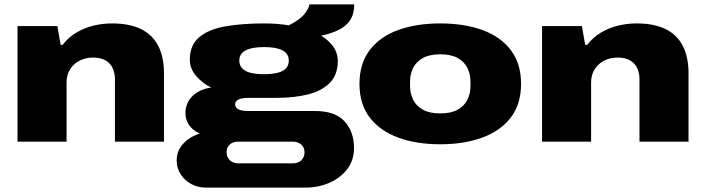

<svg xmlns="http://www.w3.org/2000/svg" viewBox="-20 -647 3224 877"><path d="M60 0V-528H242L257 -442H266Q293 -477 329.5 -498.5Q366 -520 407.5 -530Q449 -540 492 -540Q571 -540 623.5 -514.5Q676 -489 702.5 -438Q729 -387 729 -312V0H505V-285Q505 -306 499 -324.5Q493 -343 481 -356Q469 -369 450.5 -376.5Q432 -384 406 -384Q370 -384 342.5 -369.5Q315 -355 299.5 -329.5Q284 -304 284 -271V0Z M920 210Q885 210 854.5 194Q824 178 805.5 149.5Q787 121 787 86Q787 43 815.5 11Q844 -21 892 -37Q858 -53 842.5 -77.5Q827 -102 827 -130Q827 -177 859.5 -208.5Q892 -240 945 -247Q904 -267 875.5 -300.5Q847 -334 847 -374Q847 -442 891 -478Q935 -514 1011.5 -527Q1088 -540 1185 -540Q1216 -540 1244.5 -538Q1273 -536 1299 -531Q1352 -558 1372.5 -585.5Q1393 -613 1393 -627H1598Q1598 -584 1580 -556Q1562 -528 1528 -511Q1494 -494 1447 -484Q1483 -462 1503 -433Q1523 -404 1523 -369Q1523 -305 1486 -268Q1449 -231 1386 -215.5Q1323 -200 1244 -200H1117Q1083 -200 1068.5 -192Q1054 -184 1054 -171Q1054 -158 1066.5 -149Q1079 -140 1117 -140H1419Q1511 -140 1554 -92.5Q1597 -45 1597 29Q1597 85 1566 125.5Q1535 166 1484.5 188Q1434 210 1375 210ZM1067 99H1318Q1333 99 1345 93Q1357 87 1364 75.5Q1371 64 1371 49Q1371 26 1355.5 13Q1340 0 1318 0H1067Q1045 0 1030 12.5Q1015 25 1015 48Q1015 71 1030 85Q1045 99 1067 99ZM1186 -308Q1242 -308 1270.5 -323Q1299 -338 1299 -370Q1299 -402 1270.5 -417Q1242 -432 1186 -432Q1131 -432 1102 -417Q1073 -402 1073 -370Q1073 -349 1086 -335Q1099 -321 1124 -314.5Q1149 -308 1186 -308Z M1991 12Q1882 12 1799 -18.5Q1716 -49 1669 -110Q1622 -171 1622 -264Q1622 -357 1669 -418.5Q1716 -480 1799 -510Q1882 -540 1991 -540Q2100 -540 2183 -510Q2266 -480 2313 -418.5Q2360 -357 2360 -264Q2360 -171 2313 -110Q2266 -49 2183 -18.5Q2100 12 1991 12ZM1991 -129Q2040 -129 2070.5 -146Q2101 -163 2115 -191.5Q2129 -220 2129 -254V-274Q2129 -308 2115 -336.5Q2101 -365 2070.5 -382Q2040 -399 1991 -399Q1942 -399 1911.5 -382Q1881 -365 1867 -336.5Q1853 -308 1853 -274V-254Q1853 -220 1867 -191.5Q1881 -163 1911.5 -146Q1942 -129 1991 -129Z M2456 0V-528H2638L2653 -442H2662Q2689 -477 2725.5 -498.5Q2762 -520 2803.5 -530Q2845 -540 2888 -540Q2967 -540 3019.5 -514.5Q3072 -489 3098.5 -438Q3125 -387 3125 -312V0H2901V-285Q2901 -306 2895 -324.5Q2889 -343 2877 -356Q2865 -369 2846.5 -376.5Q2828 -384 2802 -384Q2766 -384 2738.5 -369.5Q2711 -355 2695.5 -329.5Q2680 -304 2680 -271V0Z"/></svg>

Font: Archivo Expanded Black
Style: Regular
Weight: 900
Width: 7
Designer: Hector Gatti
Foundry: Omnibus-Type
Version: Version 2.001